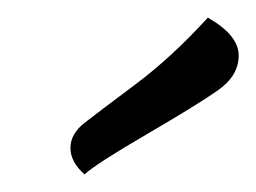

<svg xmlns="http://www.w3.org/2000/svg" viewBox="-20 -722 291 218"><path d="M216 -702Q251 -682 251 -659Q251 -636 227.5 -619.5Q204 -603 146.5 -569.5Q89 -536 76 -524Q60 -538 60 -554Q60 -570 76 -582.5Q92 -595 133.5 -626Q175 -657 216 -702Z"/></svg>

Font: Overlock Mod
Style: Regular
Weight: 400
Designer: Dario Muhafara
Foundry: Dario Manuel Muhafara
Version: Version 1.001